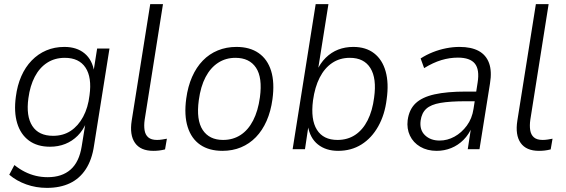

<svg xmlns="http://www.w3.org/2000/svg" viewBox="-20 -725 2748 933"><path d="M208 188Q155 188 107.5 171Q60 154 25 124L50 77Q75 97 101 110Q127 123 154.5 129.5Q182 136 212 136Q281 136 323 99Q365 62 377 -14L396 -131H400Q384 -92 357.5 -65.5Q331 -39 297 -25.5Q263 -12 223 -12Q161 -12 120.5 -42Q80 -72 63.5 -126.5Q47 -181 57 -255Q64 -310 83.5 -354.5Q103 -399 134 -431Q165 -463 205 -480Q245 -497 293 -497Q353 -497 391 -465.5Q429 -434 438 -375H434L452 -489H512L437 -18Q427 51 397 97Q367 143 319.5 165.5Q272 188 208 188ZM238 -65Q287 -65 323.5 -89Q360 -113 384 -157.5Q408 -202 415 -262Q427 -349 395.5 -396.5Q364 -444 295 -444Q246 -444 209 -420Q172 -396 149 -352Q126 -308 118 -248Q106 -161 137 -113Q168 -65 238 -65Z M725 8Q663 8 636 -30.5Q609 -69 620 -139L710 -705H772L683 -143Q679 -115 682.5 -92.5Q686 -70 700.5 -57.5Q715 -45 743 -45Q755 -45 768 -47Q781 -49 791 -51L782 1Q766 5 752.5 6.5Q739 8 725 8Z M1061 8Q996 8 953 -21.5Q910 -51 892 -108Q874 -165 885 -246Q893 -305 913.5 -351.5Q934 -398 965.5 -430.5Q997 -463 1038.5 -480Q1080 -497 1129 -497Q1194 -497 1237 -467Q1280 -437 1297.5 -380.5Q1315 -324 1304 -243Q1296 -184 1275.5 -137.5Q1255 -91 1223.5 -58.5Q1192 -26 1151 -9Q1110 8 1061 8ZM1064 -45Q1112 -45 1149 -69Q1186 -93 1210 -139.5Q1234 -186 1243 -252Q1256 -348 1224 -396Q1192 -444 1124 -444Q1077 -444 1040 -420Q1003 -396 979 -350.5Q955 -305 946 -238Q933 -142 965 -93.5Q997 -45 1064 -45Z M1623 8Q1564 8 1525 -23Q1486 -54 1476 -114H1479L1462 0H1402L1514 -705H1576L1524 -378H1518Q1536 -418 1563 -444.5Q1590 -471 1623.5 -484Q1657 -497 1697 -497Q1758 -497 1798 -466Q1838 -435 1854 -378Q1870 -321 1859 -243Q1850 -168 1818 -111Q1786 -54 1736.5 -23Q1687 8 1623 8ZM1620 -45Q1669 -45 1706 -69.5Q1743 -94 1766.5 -140.5Q1790 -187 1798 -251Q1811 -344 1780 -394Q1749 -444 1680 -444Q1631 -444 1594 -419Q1557 -394 1533.5 -348Q1510 -302 1501 -237Q1489 -144 1520 -94.5Q1551 -45 1620 -45Z M2102 8Q2056 8 2022 -12Q1988 -32 1972 -66Q1956 -100 1961 -141Q1968 -193 1999.5 -223Q2031 -253 2091.5 -266.5Q2152 -280 2244 -280H2305L2298 -233H2244Q2167 -233 2120.5 -225Q2074 -217 2051.5 -196.5Q2029 -176 2024 -139Q2018 -94 2045 -68Q2072 -42 2116 -42Q2154 -42 2188.5 -61Q2223 -80 2248.5 -114.5Q2274 -149 2281 -196L2301 -324Q2311 -387 2287.5 -416Q2264 -445 2205 -445Q2165 -445 2125 -433Q2085 -421 2041 -394L2024 -441Q2052 -459 2083.5 -471.5Q2115 -484 2148 -490.5Q2181 -497 2213 -497Q2270 -497 2306 -477.5Q2342 -458 2356.5 -418.5Q2371 -379 2361 -319L2310 0H2253L2270 -111H2275Q2259 -72 2232.5 -45.5Q2206 -19 2172.5 -5.5Q2139 8 2102 8Z M2599 8Q2537 8 2510 -30.5Q2483 -69 2494 -139L2584 -705H2646L2557 -143Q2553 -115 2556.5 -92.5Q2560 -70 2574.5 -57.5Q2589 -45 2617 -45Q2629 -45 2642 -47Q2655 -49 2665 -51L2656 1Q2640 5 2626.5 6.5Q2613 8 2599 8Z"/></svg>

Font: Nunito Sans 10pt SemiCondensed Light
Style: Italic
Weight: 300
Width: 4
Italic angle: -9°
Designer: Vernon Adams
Foundry: Vernon Adams
Version: Version 3.101;gftools[0.9.27]